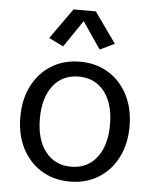

<svg xmlns="http://www.w3.org/2000/svg" viewBox="-55 -821 707 879"><g transform="rotate(5 298.5 -381.5)"><path d="M298.3 11.7Q224.1 11.7 167.5 -23.2Q110.8 -58.1 79.1 -120.1Q47.4 -182.1 47.4 -263.7Q47.4 -345.2 79.1 -407.2Q110.8 -469.2 167.5 -504.2Q224.1 -539.1 298.3 -539.1Q372.6 -539.1 429.2 -504.2Q485.8 -469.2 517.6 -407.2Q549.3 -345.2 549.3 -263.7Q549.3 -182.1 517.6 -120.1Q485.8 -58.1 429.2 -23.2Q372.6 11.7 298.3 11.7ZM298.3 -56.6Q373 -56.6 416.3 -112.3Q459.5 -168 459.5 -263.7Q459.5 -359.9 416.3 -415.3Q373 -470.7 298.3 -470.7Q223.6 -470.7 180.4 -415.3Q137.2 -359.9 137.2 -263.7Q137.2 -168 180.4 -112.3Q223.6 -56.6 298.3 -56.6ZM214.4 -602.1 147.5 -634.8 247.1 -774.9H349.6L449.2 -634.8L382.3 -602.1L298.3 -725.6Z"/></g></svg>

Font: Schibsted Grotesk
Style: Regular
Weight: 400
Designer: Bakken & Baeck AS, Henrik Kongsvoll
Foundry: Schibsted ASA
Version: Version 1.100; ttfautohint (v1.8.4.7-5d5b);gftools[0.9.25]